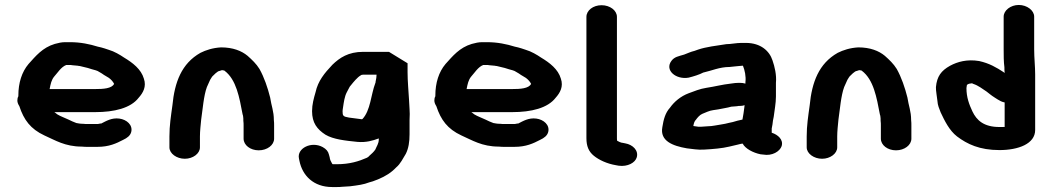

<svg xmlns="http://www.w3.org/2000/svg" viewBox="-20 -658 4242 774"><path d="M180 -299C184 -319 187 -336 199 -350C212 -364 226 -388 247 -396H260C264 -396 268 -396 272 -395L294 -393C297 -392 299 -392 301 -392C312 -389 322 -387 334 -384L350 -379C360 -376 372 -374 380 -368C387 -364 394 -360 399 -356L419 -344C427 -338 435 -330 440 -320C431 -301 396 -299 364 -299ZM54 -270C51 -265 50 -258 50 -253C50 -245 53 -238 58 -230C76 -175 103 -138 159 -112C202 -93 242 -67 310 -67C319 -66 326 -66 331 -66H373C420 -66 449 -80 476 -94C493 -102 505 -111 509 -126C516 -154 491 -176 461 -180C430 -184 408 -170 388 -160H384C379 -159 376 -158 373 -158H331C328 -158 322 -158 315 -159C310 -159 305 -159 300 -160L288 -162C276 -166 267 -171 256 -176C237 -185 226 -188 211 -197L202 -204C201 -205 200 -205 199 -206H364C440 -206 507 -222 539 -264C557 -284 571 -309 560 -341C549 -379 515 -405 480 -426C464 -437 440 -451 419 -457L401 -463C392 -466 383 -468 374 -470C342 -480 305 -488 262 -488H243C229 -488 215 -485 201 -481C151 -466 124 -432 95 -400C68 -368 54 -324 54 -273Z M786 -64V-108C786 -128 789 -156 791 -176C797 -216 801 -272 814 -307L827 -336C831 -343 834 -347 836 -350C840 -354 857 -372 865 -372L874 -375C876 -375 879 -375 882 -374C883 -374 884 -374 885 -373C933 -337 945 -265 958 -197C959 -194 960 -191 960 -189C961 -184 961 -178 961 -171C962 -164 962 -158 962 -153V-99C962 -73 989 -52 1023 -52C1057 -52 1085 -73 1085 -99V-153C1085 -159 1085 -166 1084 -174C1084 -210 1074 -231 1069 -265C1059 -305 1045 -346 1026 -380C1013 -401 996 -417 978 -433C954 -453 919 -467 871 -467C837 -465 810 -456 788 -445C712 -402 684 -327 675 -233C669 -189 663 -152 663 -108V-64C663 -39 692 -18 725 -18C758 -18 786 -39 786 -64Z M1498 -357 1497 -344C1496 -339 1495 -333 1494 -328C1494 -326 1494 -324 1493 -323C1475 -276 1474 -213 1441 -178C1438 -177 1436 -177 1433 -178C1417 -180 1402 -182 1387 -184C1363 -188 1361 -191 1361 -210C1361 -214 1362 -219 1363 -226C1366 -246 1369 -269 1378 -286L1388 -305C1389 -307 1391 -311 1396 -316C1404 -326 1421 -347 1434 -354C1436 -356 1440 -357 1444 -357ZM1629 -254C1627 -289 1623 -332 1623 -367V-403L1548 -449H1444C1384 -449 1349 -425 1320 -397C1288 -363 1262 -332 1252 -286C1245 -262 1238 -237 1238 -210C1238 -163 1258 -137 1292 -115C1324 -96 1372 -91 1421 -86C1457 -83 1482 -91 1507 -100V-96C1507 -79 1498 -68 1493 -55C1486 -45 1478 -38 1469 -30C1467 -27 1463 -24 1459 -22C1427 -8 1390 4 1338 4H1321C1320 3 1320 2 1319 2C1314 -7 1310 -14 1309 -24L1306 -35C1303 -48 1295 -57 1281 -65C1235 -90 1177 -60 1185 -20L1187 -10C1199 50 1244 96 1319 96H1338C1345 96 1352 96 1359 95L1391 93C1423 89 1446 86 1469 77L1483 73C1490 71 1497 67 1504 65C1535 52 1557 38 1577 17C1595 2 1604 -19 1616 -38C1627 -60 1631 -86 1631 -117V-174C1632 -192 1632 -207 1631 -218C1631 -224 1629 -247 1629 -254Z M1861 -299C1865 -319 1868 -336 1880 -350C1893 -364 1907 -388 1928 -396H1941C1945 -396 1949 -396 1953 -395L1975 -393C1978 -392 1980 -392 1982 -392C1993 -389 2003 -387 2015 -384L2031 -379C2041 -376 2053 -374 2061 -368C2068 -364 2075 -360 2080 -356L2100 -344C2108 -338 2116 -330 2121 -320C2112 -301 2077 -299 2045 -299ZM1735 -270C1732 -265 1731 -258 1731 -253C1731 -245 1734 -238 1739 -230C1757 -175 1784 -138 1840 -112C1883 -93 1923 -67 1991 -67C2000 -66 2007 -66 2012 -66H2054C2101 -66 2130 -80 2157 -94C2174 -102 2186 -111 2190 -126C2197 -154 2172 -176 2142 -180C2111 -184 2089 -170 2069 -160H2065C2060 -159 2057 -158 2054 -158H2012C2009 -158 2003 -158 1996 -159C1991 -159 1986 -159 1981 -160L1969 -162C1957 -166 1948 -171 1937 -176C1918 -185 1907 -188 1892 -197L1883 -204C1882 -205 1881 -205 1880 -206H2045C2121 -206 2188 -222 2220 -264C2238 -284 2252 -309 2241 -341C2230 -379 2196 -405 2161 -426C2145 -437 2121 -451 2100 -457L2082 -463C2073 -466 2064 -468 2055 -470C2023 -480 1986 -488 1943 -488H1924C1910 -488 1896 -485 1882 -481C1832 -466 1805 -432 1776 -400C1749 -368 1735 -324 1735 -273Z M2344 -590V-101C2344 -69 2353 -47 2374 -30C2395 -13 2427 2 2463 8L2474 10C2510 15 2541 -2 2547 -24C2555 -52 2530 -75 2501 -80L2491 -82C2484 -82 2472 -88 2469 -90H2468C2467 -94 2467 -98 2467 -101V-590C2467 -616 2439 -637 2405 -637C2371 -637 2344 -616 2344 -590Z M2921 -388C2928 -389 2934 -389 2940 -390C2945 -390 2965 -393 2972 -393H2975C2982 -376 2988 -350 2985 -327V-321C2978 -323 2970 -324 2963 -324H2957C2949 -324 2939 -323 2926 -321C2890 -317 2862 -309 2828 -304C2801 -300 2778 -290 2756 -282C2724 -270 2698 -248 2681 -224C2662 -203 2655 -177 2650 -145C2640 -90 2691 -70 2749 -60C2770 -58 2793 -53 2819 -55C2855 -57 2891 -60 2920 -67L2954 -75C2959 -76 2968 -79 2974 -79C2984 -59 3016 -42 3046 -36L3056 -35C3093 -28 3124 -48 3131 -69C3139 -95 3116 -115 3091 -123V-140L3094 -156L3096 -172L3099 -187C3102 -212 3108 -242 3108 -269V-324C3111 -356 3103 -389 3094 -415C3082 -452 3047 -485 2987 -485H2968C2949 -485 2926 -480 2908 -480C2869 -474 2826 -469 2794 -458L2780 -453C2763 -449 2752 -443 2738 -438C2715 -431 2699 -429 2687 -413C2658 -375 2705 -336 2756 -345C2776 -350 2799 -357 2816 -366H2817C2849 -373 2881 -388 2921 -388ZM2982 -234C2981 -232 2981 -230 2981 -228C2979 -208 2976 -194 2973 -176C2958 -173 2947 -170 2934 -166L2920 -163C2917 -162 2906 -160 2903 -159L2886 -156C2870 -154 2852 -149 2834 -149C2825 -148 2816 -148 2805 -147H2796L2775 -150C2777 -161 2779 -169 2786 -176C2791 -183 2801 -195 2811 -199C2824 -204 2839 -212 2855 -214L2875 -217C2893 -221 2911 -223 2928 -228C2934 -229 2951 -229 2958 -231H2963C2970 -231 2976 -232 2982 -234Z M3355 -64V-108C3355 -128 3358 -156 3360 -176C3366 -216 3370 -272 3383 -307L3396 -336C3400 -343 3403 -347 3405 -350C3409 -354 3426 -372 3434 -372L3443 -375C3445 -375 3448 -375 3451 -374C3452 -374 3453 -374 3454 -373C3502 -337 3514 -265 3527 -197C3528 -194 3529 -191 3529 -189C3530 -184 3530 -178 3530 -171C3531 -164 3531 -158 3531 -153V-99C3531 -73 3558 -52 3592 -52C3626 -52 3654 -73 3654 -99V-153C3654 -159 3654 -166 3653 -174C3653 -210 3643 -231 3638 -265C3628 -305 3614 -346 3595 -380C3582 -401 3565 -417 3547 -433C3523 -453 3488 -467 3440 -467C3406 -465 3379 -456 3357 -445C3281 -402 3253 -327 3244 -233C3238 -189 3232 -152 3232 -108V-64C3232 -39 3261 -18 3294 -18C3327 -18 3355 -39 3355 -64Z M3878 -316C3882 -318 3885 -321 3891 -321C3893 -322 3896 -322 3899 -322L3903 -320C3925 -313 3941 -299 3957 -289L3971 -278C3976 -274 3983 -269 3991 -264L4002 -257C4010 -252 4019 -247 4030 -245V-146C4028 -146 4026 -147 4025 -146H4009C3946 -146 3917 -173 3900 -209C3887 -237 3876 -265 3876 -303C3876 -307 3878 -313 3878 -316ZM4149 -459V-591C4149 -616 4120 -638 4087 -638C4054 -638 4026 -616 4026 -591V-459C4026 -436 4026 -409 4029 -387C4029 -379 4029 -372 4030 -364C4028 -365 4027 -366 4026 -367C3997 -386 3968 -403 3927 -412C3878 -420 3840 -409 3810 -393C3774 -373 3757 -350 3753 -307C3752 -295 3758 -263 3759 -251C3760 -233 3766 -221 3772 -205C3788 -171 3807 -132 3838 -108C3879 -77 3929 -53 4009 -53C4085 -53 4153 -78 4153 -134V-358C4153 -390 4149 -425 4149 -459Z"/></svg>

Font: Blanket
Style: Sik
Weight: 700
Foundry: Cannot Into Space Fonts
Version: Version 0.9